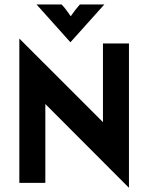

<svg xmlns="http://www.w3.org/2000/svg" viewBox="-20 -820 665 861"><path d="M556.9 20.8 183.3 -353.5V0H66.7V-645.8H68.1L441.7 -272.2V-625H558.3V20.8ZM295.1 -631.2 143.8 -800H256.2Q268.1 -787.5 277.4 -775Q286.8 -762.5 297.2 -747.2Q307.6 -762.5 317.4 -775Q327.1 -787.5 338.2 -800H447.9L296.5 -631.2Z"/></svg>

Font: Afacad Flux
Style: Regular
Weight: 400
Designer: Kristian Moeller
Foundry: Dicotype
Version: Version 1.100